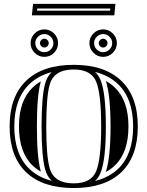

<svg xmlns="http://www.w3.org/2000/svg" viewBox="-20 -952 755 983"><path d="M211.4 -84Q192.9 -149.2 192.9 -304.7Q192.9 -460.2 211.4 -525.4Q221.4 -560.8 245.1 -583Q176.3 -564.9 131.3 -522Q53.2 -447.8 53.2 -304.7Q53.2 -161.1 130.6 -87.2Q175.8 -43.9 245.4 -25.9Q221.4 -48.3 211.4 -84ZM466.8 -583.7Q484.6 -566.9 494.4 -543.2Q522 -476.1 522 -304.7Q522 -133.3 494.4 -66.2Q484.6 -42.2 466.6 -25.4Q538.3 -43.2 584.5 -87.4Q661.6 -160.9 661.6 -304.7Q661.6 -447.8 583.5 -522Q537.6 -565.9 466.8 -583.7ZM188.2 -77.6 189.7 -73.2Q166 -86.4 147 -104.5Q77.1 -171.4 77.1 -304.7Q77.1 -437.5 147.7 -504.6Q166.3 -522.5 189.5 -535.4L188.2 -531.7Q168.9 -463.4 168.9 -304.7Q168.9 -146 188.2 -77.6ZM521.7 -71.5Q545.9 -145 545.9 -304.7Q545.9 -463.9 522 -537.4Q547.1 -523.7 567.1 -504.6Q637.7 -437.5 637.7 -304.7Q637.7 -171.1 568.1 -104.7Q547.6 -85.2 521.7 -71.5ZM357.4 10.7Q198.2 10.7 113.8 -70.1Q29.3 -150.9 29.3 -304.7Q29.3 -458 114.7 -539.3Q199.5 -620.1 357.4 -620.1Q515.1 -620.1 600.1 -539.3Q685.5 -458 685.5 -304.7Q685.5 -150.9 601.1 -70.1Q516.1 10.7 357.4 10.7ZM357.4 -13.2Q446.5 -13.2 472.2 -75.2Q498 -138.4 498 -304.7Q498 -471.4 472.2 -534.2Q446.5 -596.2 357.4 -596.2Q256.3 -596.2 234.4 -518.8Q216.8 -456.8 216.8 -304.7Q216.8 -152.6 234.4 -90.6Q256.3 -13.2 357.4 -13.2ZM475.5 -763.8Q461.7 -750 461.7 -731.2Q461.7 -712.4 475.5 -698.6Q489.3 -684.8 508.1 -684.8Q526.9 -684.8 540.6 -698.6Q554.4 -712.4 554.4 -731.2Q554.4 -750 540.6 -763.8Q526.9 -777.6 508.1 -777.6Q489.3 -777.6 475.5 -763.8ZM174.4 -763.8Q160.6 -750 160.6 -731.2Q160.6 -712.4 174.4 -698.6Q188.2 -684.8 207 -684.8Q225.8 -684.8 239.6 -698.6Q253.4 -712.4 253.4 -731.2Q253.4 -750 239.6 -763.8Q225.8 -777.6 207 -777.6Q188.2 -777.6 174.4 -763.8ZM492.3 -715.5Q485.6 -722.2 485.6 -731.2Q485.6 -740.2 492.3 -746.9Q499 -753.7 508.1 -753.7Q517.1 -753.7 523.8 -746.9Q530.5 -740.2 530.5 -731.2Q530.5 -722.2 523.8 -715.5Q517.1 -708.7 508.1 -708.7Q499 -708.7 492.3 -715.5ZM437.7 -731.2Q437.7 -760 458.5 -780.8Q479.2 -801.5 508.1 -801.5Q536.9 -801.5 557.6 -780.8Q578.4 -760 578.4 -731.2Q578.4 -702.4 557.6 -681.6Q536.9 -660.9 508.1 -660.9Q479.2 -660.9 458.5 -681.6Q437.7 -702.4 437.7 -731.2ZM191.3 -715.5Q184.6 -722.2 184.6 -731.2Q184.6 -740.2 191.3 -746.9Q198 -753.7 207 -753.7Q216.1 -753.7 222.8 -746.9Q229.5 -740.2 229.5 -731.2Q229.5 -722.2 222.8 -715.5Q216.1 -708.7 207 -708.7Q198 -708.7 191.3 -715.5ZM136.7 -731.2Q136.7 -760 157.5 -780.8Q178.2 -801.5 207 -801.5Q235.8 -801.5 256.6 -780.8Q277.3 -760 277.3 -731.2Q277.3 -702.4 256.6 -681.6Q235.8 -660.9 207 -660.9Q178.2 -660.9 157.5 -681.6Q136.7 -702.4 136.7 -731.2ZM543.5 -897.5 544.7 -908.2H170.9L169.7 -897.5ZM565.2 -873.5H143.3L149.2 -932.1H571Z"/></svg>

Font: itsadzokeS01
Style: Regular
Weight: 600
Width: 6
Version: Version 0.46